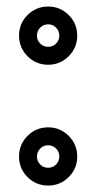

<svg xmlns="http://www.w3.org/2000/svg" viewBox="-20 -576 299 596"><path d="M129.4 -375Q91.8 -375 65.4 -401.6Q39.1 -428.2 39.1 -465.3Q39.1 -502.9 65.4 -529.3Q91.8 -555.7 129.4 -555.7Q167 -555.7 193.4 -529.3Q219.7 -502.9 219.7 -465.3Q219.7 -428.2 193.4 -401.6Q167 -375 129.4 -375ZM129.4 -430.7Q144 -430.7 154.1 -440.9Q164.1 -451.2 164.1 -465.3Q164.1 -480 154.1 -490.2Q144 -500.5 129.4 -500.5Q114.7 -500.5 104.7 -490.2Q94.7 -480 94.7 -465.3Q94.7 -451.2 104.7 -440.9Q114.7 -430.7 129.4 -430.7ZM129.4 0Q91.8 0 65.4 -26.4Q39.1 -52.7 39.1 -90.3Q39.1 -127.4 65.4 -154.1Q91.8 -180.7 129.4 -180.7Q167 -180.7 193.4 -154.1Q219.7 -127.4 219.7 -90.3Q219.7 -52.7 193.4 -26.4Q167 0 129.4 0ZM129.4 -55.2Q144 -55.2 154.1 -65.4Q164.1 -75.7 164.1 -90.3Q164.1 -104.5 154.1 -114.7Q144 -125 129.4 -125Q114.7 -125 104.7 -114.7Q94.7 -104.5 94.7 -90.3Q94.7 -75.7 104.7 -65.4Q114.7 -55.2 129.4 -55.2Z"/></svg>

Font: X Company
Style: Regular
Weight: 400
Designer: GGBotNet
Foundry: GGBotNet
Version: 0.90